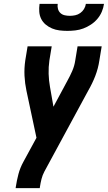

<svg xmlns="http://www.w3.org/2000/svg" viewBox="-20 -975 559 995"><path d="M61 0 62 -7Q67 -40 75.5 -72.5Q84 -105 101 -136L169 -261L117 -505Q109 -543 107 -582Q105 -621 111 -662L123 -735H248L236 -662Q231 -627 232 -592.5Q233 -558 239 -525L257 -422L329 -556Q343 -581 354.5 -607.5Q366 -634 370 -662L382 -735H507L495 -662Q489 -621 474 -582Q459 -543 437 -505L210 -86Q200 -67 195 -47Q190 -27 187 -7L186 0ZM329 -815Q308 -815 288 -817.5Q268 -820 250 -827.5Q232 -835 217 -847.5Q202 -860 193.5 -877Q185 -894 183.5 -914Q182 -934 185 -955H279Q277 -941 280.5 -928.5Q284 -916 293 -907.5Q302 -899 315 -896Q328 -893 342 -893Q356 -893 370 -896Q384 -899 396 -907.5Q408 -916 415.5 -928.5Q423 -941 425 -955H519Q516 -934 507.5 -914Q499 -894 484.5 -877Q470 -860 451 -847.5Q432 -835 412 -827.5Q392 -820 371 -817.5Q350 -815 329 -815Z"/></svg>

Font: Iosevka Curly Extrabold
Style: Italic
Weight: 800
Italic angle: -9°
Monospace: yes
Designer: Belleve Invis
Foundry: Belleve Invis
Version: Version 22.1.2; ttfautohint (v1.8.4)